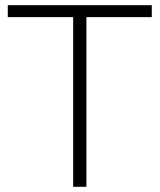

<svg xmlns="http://www.w3.org/2000/svg" viewBox="-20 -720 615 740"><path d="M262 -654H10V-700H565V-654H313V0H262Z"/></svg>

Font: Goldbeck Next Light
Style: Regular
Weight: 300
Designer: Julieta Ulanovsky
Foundry: Julieta Ulanovsky
Version: Version 7.200